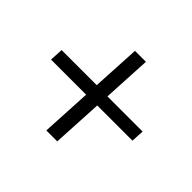

<svg xmlns="http://www.w3.org/2000/svg" viewBox="-116 -684 744 744"><g transform="rotate(45 255.5 -312.5)"><path d="M288.6 -342.8 299.3 -543H239.3L228.5 -344.2H36.1L33.2 -289.1H225.6L214.4 -82H274.4L285.6 -290H478.5L481.4 -342.8Z"/></g></svg>

Font: Lora Italic
Style: Regular
Weight: 400
Italic angle: -3°
Designer: Olga Karpushina, Alexei Vanyashin
Foundry: Cyreal
Version: Version 1.011;PS 001.011;hotconv 1.0.70;makeotf.lib2.5.58329